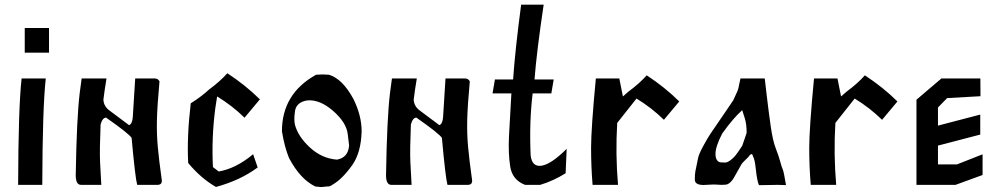

<svg xmlns="http://www.w3.org/2000/svg" viewBox="-20 -777 4208 807"><path d="M84 -659.2H186V-555.7H84ZM56.2 0Q57.1 -324.7 70.8 -447.3H121.6H172.4Q158.7 -324.7 157.7 0H106.9Z M629.9 -447.3Q644 -447.3 650.4 -435.1Q641.1 -333.5 639.6 -274.2Q638.2 -214.8 643.1 -160.9Q647.9 -106.9 660.2 -18.6Q661.1 0 641.6 0H556.6Q548.3 -29.8 533.2 -197.3Q522.9 -214.8 425.8 -282.7Q410.6 -282.2 402.8 -253.9Q398.4 -147 400.6 -95.5Q402.8 -43.9 405.8 0H320.8Q298.3 0 298.3 -40.5Q302.2 -279.3 314.9 -385.3L323.2 -447.3Q319.8 -447.3 427.7 -447.3Q418.5 -392.1 414.6 -357.9Q416 -330.6 439.5 -313L522.5 -251Q536.1 -256.3 538.1 -284.7L548.3 -447.3Z M884.8 -321.3Q868.7 -196.8 875 -74.7L899.4 -56.2Q972.2 -68.8 1043.9 -128.9L1063 -73.2Q990.2 -19 887.7 8.8Q825.2 -26.9 771 -91.8Q765.1 -201.7 781.7 -342.8Q827.6 -371.6 858.9 -400.9Q904.8 -434.6 935.5 -469.2Q1012.7 -418.5 1072.3 -359.4L1040 -320.8L1007.8 -282.2Q956.1 -333 892.6 -371.6Z M1362.8 -462.9Q1419.9 -445.3 1465.3 -361.3Q1500 -291.5 1500 -225.1Q1497.6 -135.3 1460.4 -83Q1418.5 -23.9 1377.9 -1Q1367.2 7.8 1355 6.8L1330.1 9.3L1305.2 6.8Q1241.7 -23.9 1194.8 -112.8Q1175.8 -159.2 1165 -225.1Q1165 -383.3 1308.6 -462.9Q1335.9 -465.3 1362.8 -462.9ZM1219.2 -304.7Q1215.3 -276.4 1219.2 -254.4Q1231.9 -204.1 1282.2 -157.5Q1332.5 -110.8 1396.5 -106Q1443.8 -114.7 1447.3 -166L1441.4 -214.4Q1435.1 -263.2 1379.6 -311.3Q1324.2 -359.4 1272 -355Q1222.7 -347.7 1219.2 -304.7Z M1934.1 -447.3Q1948.2 -447.3 1954.6 -435.1Q1945.3 -333.5 1943.8 -274.2Q1942.4 -214.8 1947.3 -160.9Q1952.1 -106.9 1964.4 -18.6Q1965.3 0 1945.8 0H1860.8Q1852.5 -29.8 1837.4 -197.3Q1827.1 -214.8 1730 -282.7Q1714.8 -282.2 1707 -253.9Q1702.6 -147 1704.8 -95.5Q1707 -43.9 1710 0H1625Q1602.5 0 1602.5 -40.5Q1606.4 -279.3 1619.1 -385.3L1627.4 -447.3Q1624 -447.3 1731.9 -447.3Q1722.7 -392.1 1718.8 -357.9Q1720.2 -330.6 1743.7 -313L1826.7 -251Q1840.3 -256.3 1842.3 -284.7L1852.5 -447.3Z M2210.4 -123.5Q2216.3 -74.2 2256.6 -80.6Q2296.9 -86.9 2361.8 -151.4L2357.4 -48.8Q2305.7 -16.6 2250.5 0H2187Q2133.3 -20.5 2124.5 -76.9Q2115.7 -133.3 2119.4 -206.1Q2123 -278.8 2129.4 -384.3H2050.8Q2050.3 -384.3 2050.3 -384.8L2060.1 -442.4Q2060.1 -442.9 2060.5 -442.9H2136.7Q2144.5 -561.5 2170.4 -757.3H2265.1Q2235.8 -561.5 2226.6 -442.9H2306.6Q2307.1 -442.9 2307.1 -442.4L2297.4 -384.8Q2297.4 -384.3 2296.9 -384.3H2218.8Q2204.1 -263.7 2210.4 -123.5Z M2574.2 -260.3Q2566.4 -130.4 2577.6 0H2470.7Q2464.4 -75.7 2464.4 -156Q2464.4 -236.3 2484.4 -447.3H2583L2598.1 -371.6L2621.6 -392.1Q2667.5 -425.8 2698.2 -460.4Q2775.4 -409.7 2835 -350.6L2802.7 -312L2770.5 -273.4Q2718.8 -324.2 2655.3 -362.8Z M3012.7 0 2982.9 -1.5H2977.5L2937.5 0.5Q2900.4 0.5 2900.4 -22Q2900.4 -44.4 2902.8 -57.4Q2905.3 -70.3 2908.2 -83.5Q2911.1 -96.7 2914.1 -112.8Q2917 -128.9 2937.5 -166.3Q2958 -203.6 2967 -216.1Q2976.1 -228.5 3016.6 -288.6Q3057.1 -348.6 3062 -355.5Q3074.7 -382.3 3078.6 -391.8Q3082.5 -401.4 3084 -408.2Q3085.4 -415 3088.1 -428Q3090.8 -440.9 3092.3 -447.3H3194.3Q3195.3 -438.5 3203.1 -372.1Q3210.9 -305.7 3219.5 -245.6Q3228 -185.5 3240.7 -153.1Q3253.4 -120.6 3259.5 -97.4Q3265.6 -74.2 3270 -64.9Q3274.4 -55.7 3283.7 1Q3281.7 0.5 3248.5 0L3188 1H3169.9Q3161.6 -19 3157 -64.5Q3152.3 -109.9 3145 -119.1Q3144.5 -123.5 3142.1 -127.2Q3139.6 -130.9 3135.5 -128.2Q3131.3 -125.5 3129.4 -122.3Q3127.4 -119.1 3125.5 -117.2Q3123.5 -115.2 3119.6 -111.3Q3115.7 -107.4 3107.2 -99.1Q3098.6 -90.8 3096.2 -86.2Q3093.8 -81.5 3092.3 -79.1Q3090.8 -76.7 3077.1 -52Q3063.5 -27.3 3061.8 -25.1Q3060.1 -22.9 3057.1 -19Q3054.2 -15.1 3053.2 -14.4Q3052.2 -13.7 3049.6 -10.7Q3046.9 -7.8 3045.4 -7.1Q3043.9 -6.3 3038.8 -3.2Q3033.7 0 3012.7 0ZM3099.6 -314Q3062 -280.8 3015.6 -215.8Q2987.3 -161.1 2987.3 -130.4Q2987.3 -99.6 3007.3 -94.7Q3019 -93.8 3027.8 -93.8Q3036.6 -93.8 3048.8 -102.5Q3061 -111.3 3068.8 -120.6Q3076.7 -129.9 3086.4 -144.5Q3096.2 -159.2 3099.6 -164.1Q3102.5 -171.4 3109.6 -193.1Q3116.7 -214.8 3118.2 -218.8Q3118.2 -255.9 3110.4 -280Q3102.5 -304.2 3099.6 -314Z M3491.2 -260.3Q3483.4 -130.4 3494.6 0H3387.7Q3381.3 -75.7 3381.3 -156Q3381.3 -236.3 3401.4 -447.3H3500L3515.1 -371.6L3538.6 -392.1Q3584.5 -425.8 3615.2 -460.4Q3692.4 -409.7 3752 -350.6L3719.7 -312L3687.5 -273.4Q3635.7 -324.2 3572.3 -362.8Z M3922.4 -165V-85.9H4002L4109.9 -128.4V-41.5L3996.1 0H3832V-357.9L3937 -447.3H4100.6L4101.1 -372.6L3960.9 -364.7L3922.4 -325.2V-249L4100.1 -295.4V-211.4Z"/></svg>

Font: Panteley
Style: Regular
Weight: 500
Designer: Kalashnikov Yuriy
Foundry: Øêîëà ïàâà èìåíè ñâÿòîãî àâíîàïîñòîëüíîãî Âëàäèìèà
Version: Version 1.80 April 12, 2018